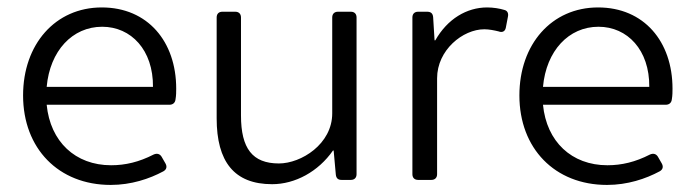

<svg xmlns="http://www.w3.org/2000/svg" viewBox="-20 -491 1894 524"><path d="M460.9 -249C460.9 -377.9 382.8 -470.7 257.8 -470.7C130.9 -470.7 43 -370.1 43 -230.5C43 -85.9 139.6 13.7 282.2 13.7C337.9 13.7 387.7 -2.9 425.8 -23.4C434.6 -28.3 436.5 -36.1 431.6 -44.9L420.9 -63.5C416 -71.3 408.2 -73.2 399.4 -69.3C359.4 -48.8 322.3 -40 283.2 -40C185.5 -40 117.2 -104.5 107.4 -205.1H442.4C451.2 -205.1 458 -210 459 -219.7C460.9 -230.5 460.9 -240.2 460.9 -249ZM397.5 -253.9H107.4C116.2 -352.5 177.7 -418 258.8 -418C337.9 -418 398.4 -354.5 397.5 -253.9Z M886.7 -443.4V-181.6C886.7 -97.7 801.8 -44.9 741.2 -44.9C668.9 -44.9 637.7 -85.9 637.7 -175.8V-443.4C637.7 -453.1 631.8 -459 622.1 -459H586.9C577.1 -459 571.3 -453.1 571.3 -443.4V-168C571.3 -49.8 619.1 11.7 722.7 11.7C785.2 11.7 848.6 -22.5 888.7 -80.1H890.6L896.5 -14.6C897.5 -4.9 902.3 0 912.1 0H937.5C947.3 0 953.1 -5.9 953.1 -15.6V-443.4C953.1 -453.1 947.3 -459 937.5 -459H902.3C892.6 -459 886.7 -453.1 886.7 -443.4Z M1309.6 -470.7C1253.9 -470.7 1201.2 -439.5 1168 -380.9H1166L1162.1 -444.3C1161.1 -455.1 1155.3 -459 1145.5 -459H1121.1C1111.3 -459 1105.5 -453.1 1105.5 -443.4V-15.6C1105.5 -5.9 1111.3 0 1121.1 0H1157.2C1167 0 1172.9 -5.9 1172.9 -15.6V-277.3C1172.9 -354.5 1243.2 -411.1 1301.8 -411.1C1314.5 -411.1 1329.1 -408.2 1340.8 -405.3C1350.6 -401.4 1358.4 -405.3 1360.4 -415L1366.2 -445.3C1368.2 -454.1 1365.2 -461.9 1356.4 -463.9C1343.8 -467.8 1326.2 -470.7 1309.6 -470.7Z M1815.4 -249C1815.4 -377.9 1737.3 -470.7 1612.3 -470.7C1485.4 -470.7 1397.5 -370.1 1397.5 -230.5C1397.5 -85.9 1494.1 13.7 1636.7 13.7C1692.4 13.7 1742.2 -2.9 1780.3 -23.4C1789.1 -28.3 1791 -36.1 1786.1 -44.9L1775.4 -63.5C1770.5 -71.3 1762.7 -73.2 1753.9 -69.3C1713.9 -48.8 1676.8 -40 1637.7 -40C1540 -40 1471.7 -104.5 1461.9 -205.1H1796.9C1805.7 -205.1 1812.5 -210 1813.5 -219.7C1815.4 -230.5 1815.4 -240.2 1815.4 -249ZM1752 -253.9H1461.9C1470.7 -352.5 1532.2 -418 1613.3 -418C1692.4 -418 1752.9 -354.5 1752 -253.9Z"/></svg>

Font: Ed Sans Neue Light
Style: Regular
Weight: 300
Designer: Stephen Hutchings
Version: Version 1.004;PS 001.004;hotconv 1.0.88;makeotf.lib2.5.64775